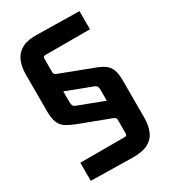

<svg xmlns="http://www.w3.org/2000/svg" viewBox="-185 -731 829 936"><g transform="rotate(-30 230.0 -263.0)"><path d="M427 -23Q426 20 412 51Q398 82 366 98Q334 114 281 113L47 109V7H297Q310 7 310 -6V-82Q310 -95 297 -100L120 -167Q90 -179 70.5 -192Q51 -205 41.5 -228Q32 -251 32 -290V-503Q33 -546 47.5 -577Q62 -608 94 -624.5Q126 -641 179 -639L413 -635V-533H163Q149 -533 149 -520V-444Q149 -431 163 -426L339 -359Q370 -348 389.5 -334.5Q409 -321 418 -298.5Q427 -276 427 -236ZM316 -188 310 -184V-248Q310 -261 307.5 -268.5Q305 -276 293 -281L143 -338L149 -343V-278Q149 -265 151.5 -257.5Q154 -250 166 -245Z"/></g></svg>

Font: Gemunu Libre ExtraLight
Style: Bold
Weight: 700
Version: Version 1.100